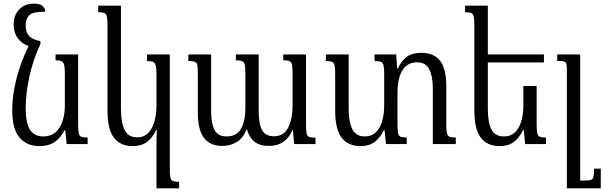

<svg xmlns="http://www.w3.org/2000/svg" viewBox="-20 -791 3318 1054"><path d="M197 11Q127 11 87 -36Q47 -83 47 -186Q47 -267 70.5 -359.5Q94 -452 137 -538Q100 -551 77.5 -581.5Q55 -612 55 -657Q55 -707 85 -739Q115 -771 166 -771Q198 -771 212.5 -759Q227 -747 229 -727Q162 -727 141.5 -708Q121 -689 121 -651Q121 -614 139.5 -594Q158 -574 202 -565V-550Q162 -464 141.5 -371.5Q121 -279 121 -195Q121 -118 144 -80Q167 -42 218 -42Q259 -42 285 -65Q311 -88 323.5 -126.5Q336 -165 336 -212V-384Q336 -419 332 -435Q328 -451 317 -455.5Q306 -460 285 -460V-492H409V-107Q409 -74 412.5 -59Q416 -44 427 -40Q438 -36 461 -36V0H346L338 -76H334Q311 -32 278.5 -10.5Q246 11 197 11Z M839 243V-5Q839 -22 839.5 -41Q840 -60 841 -77H837Q817 -34 786.5 -11.5Q756 11 709 11Q641 11 605.5 -35Q570 -81 570 -184V-654Q570 -686 566.5 -701Q563 -716 552 -720Q541 -724 519 -724V-760H644V-194Q644 -118 664 -77.5Q684 -37 733 -37Q770 -37 793.5 -61Q817 -85 828 -125Q839 -165 839 -212V-380Q839 -415 835 -431Q831 -447 819.5 -451.5Q808 -456 787 -456V-492H912V136Q912 169 915.5 184Q919 199 930 203Q941 207 963 207V243Z M1535 -492H1660V-105Q1660 -74 1663 -59Q1666 -44 1677 -39.5Q1688 -35 1712 -35V0H1595L1588 -77H1585Q1549 10 1456 10Q1406 10 1377 -13Q1348 -36 1336 -80H1333Q1315 -33 1280 -11.5Q1245 10 1199 10Q1133 10 1099.5 -34.5Q1066 -79 1066 -173V-389Q1066 -420 1063 -434Q1060 -448 1049 -452Q1038 -456 1014 -456V-492H1139V-183Q1139 -113 1158 -77.5Q1177 -42 1223 -42Q1280 -42 1303.5 -85Q1327 -128 1327 -196V-390Q1327 -421 1323.5 -436Q1320 -451 1309 -455.5Q1298 -460 1275 -460V-492H1400V-183Q1400 -109 1419 -76Q1438 -43 1483 -43Q1538 -43 1562 -90.5Q1586 -138 1586 -210V-390Q1586 -421 1583 -436Q1580 -451 1569 -455.5Q1558 -460 1535 -460Z M2430 -107Q2430 -75 2433.5 -60Q2437 -45 2448 -40.5Q2459 -36 2482 -36V0H2356V-307Q2356 -370 2337 -409.5Q2318 -449 2269 -449Q2217 -449 2189.5 -405.5Q2162 -362 2162 -280V-107Q2162 -74 2165.5 -59Q2169 -44 2180 -40Q2191 -36 2213 -36V0H2099L2091 -77H2087Q2067 -34 2036.5 -11.5Q2006 11 1959 11Q1891 11 1855.5 -35Q1820 -81 1820 -184V-386Q1820 -418 1816.5 -433Q1813 -448 1802 -452Q1791 -456 1769 -456V-492H1894V-194Q1894 -122 1914 -82Q1934 -42 1983 -42Q2020 -42 2043.5 -65Q2067 -88 2078 -126.5Q2089 -165 2089 -212V-388Q2089 -418 2085.5 -432.5Q2082 -447 2071 -451.5Q2060 -456 2036 -456V-492H2155L2160 -415H2164Q2184 -458 2213.5 -479.5Q2243 -501 2292 -501Q2363 -501 2396.5 -456.5Q2430 -412 2430 -317Z M2926 -319V-107Q2926 -74 2929.5 -59Q2933 -44 2944 -40Q2955 -36 2977 -36V0H2863L2855 -77H2851Q2831 -34 2800.5 -11.5Q2770 11 2723 11Q2655 11 2619.5 -35Q2584 -81 2584 -184V-654Q2584 -686 2580.5 -701Q2577 -716 2566 -720Q2555 -724 2533 -724V-760H2658V-492H2966V-448H2658V-194Q2658 -118 2678 -80Q2698 -42 2747 -42Q2784 -42 2807.5 -65Q2831 -88 2842 -126.5Q2853 -165 2853 -212V-319Z M3278 135V243H3092V-411Q3092 -441 3085 -448.5Q3078 -456 3051 -456H3039V-492H3165V200H3195Q3215 200 3225 196Q3235 192 3238 178.5Q3241 165 3241 135Z"/></svg>

Font: Noto Serif Armenian Condensed
Style: Regular
Weight: 400
Width: 3
Designer: Monotype Design Team
Foundry: Monotype Imaging Inc.
Version: Version 2.008; ttfautohint (v1.8.4.7-5d5b)